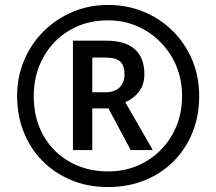

<svg xmlns="http://www.w3.org/2000/svg" viewBox="-20 -810 872 774"><path d="M416 -56Q334 -56 267 -84Q200 -112 151 -161.5Q102 -211 75.5 -278Q49 -345 49 -423Q49 -500 77 -566.5Q105 -633 155 -683Q205 -733 271.5 -761.5Q338 -790 416 -790Q493 -790 559.5 -762.5Q626 -735 676 -685.5Q726 -636 754.5 -569Q783 -502 783 -422Q783 -343 756 -276Q729 -209 679.5 -159.5Q630 -110 563 -83Q496 -56 416 -56ZM416 -119Q500 -119 567.5 -158.5Q635 -198 674.5 -267Q714 -336 714 -423Q714 -487 691.5 -542Q669 -597 628 -639Q587 -681 533 -704.5Q479 -728 415 -728Q329 -728 261.5 -688.5Q194 -649 155 -579.5Q116 -510 116 -423Q116 -332 155 -263.5Q194 -195 262 -157Q330 -119 416 -119ZM274 -205V-646H408Q485 -646 523.5 -611.5Q562 -577 562 -512Q562 -468 540 -440Q518 -412 485 -398L596 -205H507L417 -373H352V-205ZM404 -438Q443 -438 462.5 -458Q482 -478 482 -510Q482 -545 465 -561.5Q448 -578 403 -578H352V-438Z"/></svg>

Font: Noto Sans Malayalam UI SemiCondensed
Style: Bold
Weight: 700
Width: 4
Designer: Jelle Bosma - Monotype Design Team
Foundry: Monotype Imaging Inc.
Version: Version 2.104; ttfautohint (v1.8.4.7-5d5b)